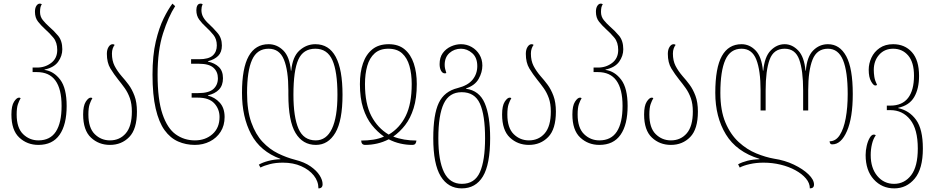

<svg xmlns="http://www.w3.org/2000/svg" viewBox="-20 -790 5158 1060"><path d="M192 10Q130 10 86.5 -30.5Q43 -71 43 -158Q43 -206 57.5 -228.5Q72 -251 85 -251Q90 -251 94 -248Q86 -235 79 -215Q72 -195 72 -158Q72 -84 107.5 -49.5Q143 -15 192 -15Q257 -15 288.5 -63.5Q320 -112 320 -205Q320 -392 184 -392H160V-417H185Q229 -417 262.5 -442.5Q296 -468 296 -514Q296 -556 275 -581.5Q254 -607 229 -629Q207 -649 190 -670.5Q173 -692 173 -725Q173 -746 181 -758Q189 -770 200 -770Q207 -770 211 -766Q201 -755 201 -724Q201 -698 216.5 -679Q232 -660 251 -643Q277 -621 300.5 -593Q324 -565 324 -518Q324 -481 301 -449Q278 -417 226 -406V-404Q277 -397 312.5 -350Q348 -303 348 -205Q348 -102 309 -46Q270 10 192 10Z M587 10Q525 10 482 -30.5Q439 -71 439 -158Q439 -206 453.5 -228.5Q468 -251 481 -251Q486 -251 490 -248Q482 -235 475 -215Q468 -195 468 -158Q468 -84 503 -49.5Q538 -15 587 -15Q641 -15 674.5 -54Q708 -93 708 -174Q708 -217 697 -248Q686 -279 668.5 -303.5Q651 -328 633 -350Q609 -380 589.5 -412Q570 -444 570 -493Q570 -516 579.5 -531Q589 -546 602 -546Q609 -546 613 -542Q607 -535 602.5 -522.5Q598 -510 598 -494Q598 -455 612.5 -426.5Q627 -398 652 -369Q671 -348 690 -322.5Q709 -297 722.5 -261Q736 -225 736 -174Q736 -77 693.5 -33.5Q651 10 587 10Z M1056 10Q1006 10 963 -9Q920 -28 888.5 -71.5Q857 -115 839.5 -190.5Q822 -266 822 -378Q822 -484 840 -560.5Q858 -637 883.5 -688.5Q909 -740 932 -770L947 -756Q910 -699 880 -605.5Q850 -512 850 -378Q850 -240 877 -160.5Q904 -81 950.5 -48Q997 -15 1056 -15Q1114 -15 1153 -49.5Q1192 -84 1192 -144Q1192 -188 1163 -219.5Q1134 -251 1072 -251H1038V-276H1074Q1133 -276 1158 -298.5Q1183 -321 1183 -358Q1183 -394 1158.5 -416Q1134 -438 1079 -438H1035V-463H1079Q1132 -463 1154.5 -483.5Q1177 -504 1177 -539Q1177 -574 1158.5 -597Q1140 -620 1117 -641Q1096 -660 1080 -681.5Q1064 -703 1064 -734Q1064 -749 1069.5 -759.5Q1075 -770 1088 -770Q1095 -770 1099 -766Q1095 -759 1093.5 -751Q1092 -743 1092 -735Q1092 -712 1103 -693.5Q1114 -675 1133 -658Q1157 -636 1181 -608Q1205 -580 1205 -539Q1205 -502 1184.5 -481.5Q1164 -461 1128 -452V-450Q1166 -442 1188.5 -420Q1211 -398 1211 -358Q1211 -318 1188.5 -295Q1166 -272 1128 -264V-262Q1166 -253 1193 -223.5Q1220 -194 1220 -144Q1220 -97 1198 -62.5Q1176 -28 1138.5 -9Q1101 10 1056 10Z M1724 10Q1651 10 1611.5 -56Q1572 -122 1572 -267V-291Q1572 -401 1547.5 -461Q1523 -521 1463 -521Q1399 -521 1371.5 -459.5Q1344 -398 1344 -277Q1344 -180 1367.5 -114Q1391 -48 1429.5 -7Q1468 34 1515 57Q1562 80 1609 92Q1661 105 1694.5 128.5Q1728 152 1744.5 178Q1761 204 1761 227Q1761 250 1738 250Q1738 211 1712.5 179Q1687 147 1643 127.5Q1599 108 1542 108Q1502 108 1470.5 116Q1439 124 1418 135L1409 119Q1429 107 1461 98.5Q1493 90 1528 89V87Q1417 46 1366.5 -49Q1316 -144 1316 -277Q1316 -414 1353 -480Q1390 -546 1463 -546Q1509 -546 1544 -511.5Q1579 -477 1586 -400H1588Q1595 -477 1633.5 -511.5Q1672 -546 1721 -546Q1871 -546 1871 -267Q1871 -124 1831.5 -57Q1792 10 1724 10ZM1721 -521Q1654 -521 1627 -461Q1600 -401 1600 -267Q1600 -144 1628 -79.5Q1656 -15 1723 -15Q1782 -15 1812.5 -79Q1843 -143 1843 -267Q1843 -395 1815 -458Q1787 -521 1721 -521Z M1996 10Q1975 10 1974 -14Q2009 -14 2041 -19Q2073 -24 2100 -36Q2063 -62 2033 -99.5Q2003 -137 1985 -192.5Q1967 -248 1967 -326Q1967 -391 1984 -440.5Q2001 -490 2036 -518Q2071 -546 2126 -546Q2180 -546 2214 -517.5Q2248 -489 2264.5 -439.5Q2281 -390 2281 -326Q2281 -248 2263.5 -192.5Q2246 -137 2217 -99.5Q2188 -62 2151 -36Q2179 -25 2212 -19.5Q2245 -14 2279 -14Q2278 -4 2273.5 3Q2269 10 2255 10Q2223 10 2190 2.5Q2157 -5 2126 -21Q2095 -5 2062 2.5Q2029 10 1996 10ZM2126 -47Q2187 -83 2220 -150Q2253 -217 2253 -326Q2253 -382 2240.5 -426Q2228 -470 2200 -495.5Q2172 -521 2124 -521Q2077 -521 2048.5 -495.5Q2020 -470 2007.5 -426Q1995 -382 1995 -326Q1995 -217 2030 -150Q2065 -83 2126 -47Z M2529 250Q2454 250 2413 183Q2372 116 2372 -27Q2372 -158 2402.5 -222Q2433 -286 2507 -304Q2563 -318 2589 -350Q2615 -382 2615 -425Q2615 -472 2587 -496.5Q2559 -521 2525 -521Q2488 -521 2461.5 -497.5Q2435 -474 2435 -432Q2435 -420 2437.5 -410Q2440 -400 2444 -387Q2440 -385 2436 -385Q2423 -385 2415 -399.5Q2407 -414 2407 -436Q2407 -473 2424.5 -497Q2442 -521 2469.5 -533.5Q2497 -546 2525 -546Q2557 -546 2584 -530.5Q2611 -515 2627 -488.5Q2643 -462 2643 -428Q2643 -391 2622.5 -354.5Q2602 -318 2553 -302V-300Q2626 -290 2656 -220.5Q2686 -151 2686 -27Q2686 118 2646 184Q2606 250 2529 250ZM2530 225Q2601 225 2629.5 160.5Q2658 96 2658 -27Q2658 -155 2629.5 -218Q2601 -281 2529 -281Q2460 -281 2430 -218Q2400 -155 2400 -27Q2400 97 2431.5 161Q2463 225 2530 225Z M2900 10Q2838 10 2795 -30.5Q2752 -71 2752 -158Q2752 -206 2766.5 -228.5Q2781 -251 2794 -251Q2799 -251 2803 -248Q2795 -235 2788 -215Q2781 -195 2781 -158Q2781 -84 2816 -49.5Q2851 -15 2900 -15Q2954 -15 2987.5 -54Q3021 -93 3021 -174Q3021 -217 3010 -248Q2999 -279 2981.5 -303.5Q2964 -328 2946 -350Q2922 -380 2902.5 -412Q2883 -444 2883 -493Q2883 -516 2892.5 -531Q2902 -546 2915 -546Q2922 -546 2926 -542Q2920 -535 2915.5 -522.5Q2911 -510 2911 -494Q2911 -455 2925.5 -426.5Q2940 -398 2965 -369Q2984 -348 3003 -322.5Q3022 -297 3035.5 -261Q3049 -225 3049 -174Q3049 -77 3006.5 -33.5Q2964 10 2900 10Z M3289 10Q3227 10 3183.5 -30.5Q3140 -71 3140 -158Q3140 -206 3154.5 -228.5Q3169 -251 3182 -251Q3187 -251 3191 -248Q3183 -235 3176 -215Q3169 -195 3169 -158Q3169 -84 3204.5 -49.5Q3240 -15 3289 -15Q3354 -15 3385.5 -63.5Q3417 -112 3417 -205Q3417 -392 3281 -392H3257V-417H3282Q3326 -417 3359.5 -442.5Q3393 -468 3393 -514Q3393 -556 3372 -581.5Q3351 -607 3326 -629Q3304 -649 3287 -670.5Q3270 -692 3270 -725Q3270 -746 3278 -758Q3286 -770 3297 -770Q3304 -770 3308 -766Q3298 -755 3298 -724Q3298 -698 3313.5 -679Q3329 -660 3348 -643Q3374 -621 3397.5 -593Q3421 -565 3421 -518Q3421 -481 3398 -449Q3375 -417 3323 -406V-404Q3374 -397 3409.5 -350Q3445 -303 3445 -205Q3445 -102 3406 -46Q3367 10 3289 10Z M3684 10Q3622 10 3579 -30.5Q3536 -71 3536 -158Q3536 -206 3550.5 -228.5Q3565 -251 3578 -251Q3583 -251 3587 -248Q3579 -235 3572 -215Q3565 -195 3565 -158Q3565 -84 3600 -49.5Q3635 -15 3684 -15Q3738 -15 3771.5 -54Q3805 -93 3805 -174Q3805 -217 3794 -248Q3783 -279 3765.5 -303.5Q3748 -328 3730 -350Q3706 -380 3686.5 -412Q3667 -444 3667 -493Q3667 -516 3676.5 -531Q3686 -546 3699 -546Q3706 -546 3710 -542Q3704 -535 3699.5 -522.5Q3695 -510 3695 -494Q3695 -455 3709.5 -426.5Q3724 -398 3749 -369Q3768 -348 3787 -322.5Q3806 -297 3819.5 -261Q3833 -225 3833 -174Q3833 -77 3790.5 -33.5Q3748 10 3684 10Z M4551 -546Q4616 -546 4652 -479.5Q4688 -413 4688 -271Q4688 -140 4656 -66.5Q4624 7 4575 7Q4566 7 4563 1Q4560 -5 4560 -10Q4594 -10 4616 -44Q4638 -78 4649 -137Q4660 -196 4660 -271Q4660 -396 4634 -458.5Q4608 -521 4551 -521Q4490 -521 4466 -461Q4442 -401 4442 -291V-180H4414V-291Q4414 -401 4392.5 -461Q4371 -521 4312 -521Q4251 -521 4229 -461Q4207 -401 4207 -291V-180H4179V-291Q4179 -401 4155.5 -461Q4132 -521 4074 -521Q4012 -521 3984.5 -459.5Q3957 -398 3957 -277Q3957 -180 3985 -113.5Q4013 -47 4058.5 -5.5Q4104 36 4155.5 57Q4207 78 4253 86Q4313 95 4363 119Q4413 143 4443.5 172.5Q4474 202 4474 229Q4474 250 4451 250Q4451 221 4429.5 195.5Q4408 170 4371.5 150Q4335 130 4289.5 119Q4244 108 4195 108Q4155 108 4119.5 116Q4084 124 4064 135L4055 117Q4077 105 4106.5 97.5Q4136 90 4173 89V87Q4046 48 3987.5 -48Q3929 -144 3929 -277Q3929 -416 3965.5 -481Q4002 -546 4074 -546Q4118 -546 4151.5 -511.5Q4185 -477 4192 -400H4194Q4201 -477 4235 -511.5Q4269 -546 4312 -546Q4353 -546 4386.5 -511.5Q4420 -477 4427 -400H4429Q4435 -477 4469.5 -511.5Q4504 -546 4551 -546Z M4917 250Q4849 250 4804 200.5Q4759 151 4759 66Q4759 41 4765 15Q4771 -11 4781.5 -29Q4792 -47 4804 -47Q4808 -47 4810.5 -46Q4813 -45 4815 -43Q4801 -24 4794 5.5Q4787 35 4787 66Q4787 138 4823.5 181.5Q4860 225 4916 225Q4974 225 5010.5 177Q5047 129 5047 30Q5047 -77 5005 -129.5Q4963 -182 4895 -182H4876V-207H4896Q4961 -207 4993.5 -249.5Q5026 -292 5026 -372Q5026 -446 4994 -483.5Q4962 -521 4911 -521Q4863 -521 4833.5 -487.5Q4804 -454 4804 -404Q4804 -386 4807 -366Q4810 -346 4822 -321Q4818 -318 4812 -318Q4802 -318 4789 -341Q4776 -364 4776 -405Q4776 -439 4791 -471.5Q4806 -504 4836.5 -525Q4867 -546 4911 -546Q4975 -546 5014.5 -502Q5054 -458 5054 -371Q5054 -300 5027 -254Q5000 -208 4939 -195V-193Q5000 -180 5037.5 -128.5Q5075 -77 5075 30Q5075 142 5030 196Q4985 250 4917 250Z"/></svg>

Font: Noto Serif Georgian ExtraCondensed Thin
Style: Regular
Weight: 100
Width: 2
Designer: Monotype Design Team, Akaki Razmadze
Foundry: Google LLC
Version: Version 2.003; ttfautohint (v1.8.4.7-5d5b)